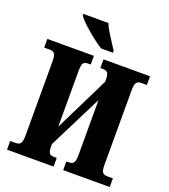

<svg xmlns="http://www.w3.org/2000/svg" viewBox="-164 -1047 1021 1163"><g transform="rotate(20 346.5 -465.5)"><path d="M18 -56H53Q76 -56 85 -69Q94 -82 94 -119V-599Q94 -633 85 -645.5Q76 -658 53 -658H18V-714H318V-658H301Q278 -658 270 -645.5Q262 -633 262 -595V-237L436 -590V-600Q436 -634 427.5 -646Q419 -658 397 -658H380V-714H680V-658H644Q622 -658 613 -645Q604 -632 604 -595V-114Q604 -80 613 -68Q622 -56 644 -56H680V0H380V-56H397Q419 -56 427.5 -69Q436 -82 436 -119V-472L262 -125V-111Q262 -78 270 -67Q278 -56 301 -56H318V0H18ZM171 -921V-931H333Q341 -908 361.5 -875Q382 -842 401 -813Q415 -793 420 -784V-771H344Q299 -799 242.5 -847.5Q186 -896 171 -921Z"/></g></svg>

Font: Noto Serif CondBlack
Style: Regular
Weight: 900
Width: 3
Designer: Monotype Design Team
Foundry: Monotype Imaging Inc.
Version: Version 1.001